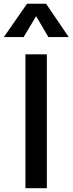

<svg xmlns="http://www.w3.org/2000/svg" viewBox="-42 -984 380 1004"><path d="M91 0V-700H203V0ZM-22 -790 99.5 -964.5H199L317.5 -790H211L147 -899.5L81.5 -790Z"/></svg>

Font: Geologica EX
Style: Regular
Weight: 400
Designer: Sindre Bremnes, Frode Helland
Foundry: Monokrom Skriftforlag AS
Version: Version 1.010;gftools[0.9.28]